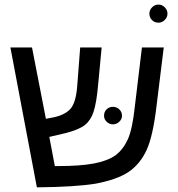

<svg xmlns="http://www.w3.org/2000/svg" viewBox="-20 -804 770 829"><path d="M314 -439.9 326.2 -599.1H418.9L403.8 -439Q397 -360.8 383.8 -320.8Q371.6 -284.2 346.7 -264.4Q321.8 -244.6 266.1 -230L192.9 -212.9L216.8 -86.9H229Q326.2 -86.9 385.5 -98.1Q444.8 -109.4 479 -133.8Q511.7 -158.2 532.2 -203.1Q551.8 -247.1 562 -342.8L592.8 -599.1H687L655.8 -346.2Q640.6 -216.3 612.8 -155.8Q584.5 -94.7 534.2 -61Q485.8 -28.8 394 -11.2Q305.7 3.4 139.2 4.9L24.9 -599.1H118.2L178.2 -291L213.9 -297.9Q266.1 -309.6 288.1 -338.9Q309.6 -369.1 314 -439.9ZM625 -745.1Q625 -760.7 636.7 -772.5Q648.4 -784.2 664.1 -784.2Q679.7 -784.2 691.4 -772.5Q703.1 -760.7 703.1 -745.1Q703.1 -729.5 691.4 -717.8Q679.7 -706.1 664.1 -706.1Q647 -706.1 636 -717.5Q625 -729 625 -745.1ZM429.2 -304.2Q429.2 -321.3 440.4 -332Q451.7 -342.8 467.8 -342.8Q483.4 -342.8 495.1 -331.8Q506.8 -320.8 506.8 -304.2Q506.8 -289.6 494.9 -278.3Q482.9 -267.1 467.8 -267.1Q452.1 -267.1 440.7 -278.1Q429.2 -289.1 429.2 -304.2Z"/></svg>

Font: Libra Sans Modern
Style: Regular
Weight: 400
Foundry: Stefan Peev, Context Ltd
Version: Version 1.000